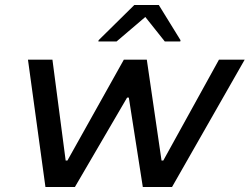

<svg xmlns="http://www.w3.org/2000/svg" viewBox="-20 -749 1000 769"><path d="M162 0 92 -510H190L243 -106H250L476 -510H568L627 -106H634L857 -510H960L669 0H552L496 -358H489L280 0ZM374 -583 375 -588 518 -729H616L703 -588L702 -583H640L562 -681L447 -583Z"/></svg>

Font: Saira Expanded Medium
Style: Italic
Weight: 500
Width: 7
Italic angle: -12°
Designer: Hector Gatti with collaboration of the Omnibus-Type team
Foundry: Omnibus-Type
Version: Version 1.101